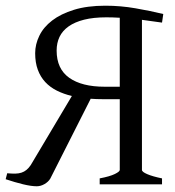

<svg xmlns="http://www.w3.org/2000/svg" viewBox="-20 -650 616 677"><path d="M179.7 -471.7Q179.7 -407.2 224.1 -375.7Q268.6 -344.2 349.1 -344.2H402.3V-587.4Q377.4 -588.9 355 -588.9Q309.6 -588.9 276.6 -580.6Q243.7 -572.3 221.9 -556.9Q200.2 -541.5 189.9 -520Q179.7 -498.5 179.7 -471.7ZM5.4 -39.1Q22 -37.6 34.2 -37.8Q46.4 -38.1 55.9 -41.3Q65.4 -44.4 73.2 -50.8Q81.1 -57.1 88.4 -67.9L233.4 -311.5Q204.6 -318.4 180.7 -330.3Q156.7 -342.3 139.6 -360.6Q122.6 -378.9 113.3 -404.1Q104 -429.2 104 -462.4Q104 -493.7 118.7 -523.9Q133.3 -554.2 163.8 -577.6Q194.3 -601.1 241 -615.5Q287.6 -629.9 351.6 -629.9Q405.3 -629.9 457.5 -620.8Q509.8 -611.8 555.7 -600.6L551.3 -570.3Q533.7 -572.8 515.9 -575.2Q498 -577.6 480.5 -580.1V-50.8Q480.5 -43.9 499.3 -35.9Q518.1 -27.8 551.3 -21V0H331.5V-21Q367.2 -27.8 384.8 -36.4Q402.3 -44.9 402.3 -50.8V-300.3H340.8Q319.3 -300.3 299.8 -301.8L157.2 -20Q150.4 -8.8 137 -1Q123.5 6.8 109.4 6.8Q90.3 6.8 61.3 -0.2Q32.2 -7.3 0 -18.1Z"/></svg>

Font: Noto Serif Devanagari
Style: Regular
Weight: 400
Designer: Monotype Design Team
Foundry: Monotype Imaging Inc.
Version: Version 1.01